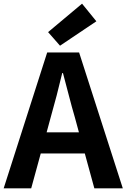

<svg xmlns="http://www.w3.org/2000/svg" viewBox="-24 -1026 689 1046"><path d="M501 -910 423 -1006 238 -851 303 -777ZM230 -305 252 -386C274 -463 296 -547 315 -628H319C341 -548 361 -463 384 -386L406 -305ZM490 0H645L407 -740H233L-4 0H146L198 -190H438Z"/></svg>

Font: Source Han Sans Old Style Bold
Style: Regular
Weight: 700
Designer: Ryoko NISHIZUKA (kana & ideographs); Paul D. Hunt (Latin, Greek & Cyrillic); Wenlong ZHANG (bopomofo); Sandoll Communica
Foundry: Adobe Systems Incorporated
Version: Version 1.004;PS 1.004;hotconv 1.0.81;makeotf.lib2.5.63406